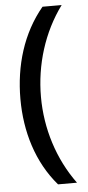

<svg xmlns="http://www.w3.org/2000/svg" viewBox="-59 -748 429 939"><g transform="rotate(-5 155.5 -278.0)"><path d="M40 -274C40 -113 86 41 187 158H280C189 34 141 -120 141 -275C141 -433 189 -589 281 -714H187C86 -593 40 -437 40 -274Z"/></g></svg>

Font: Noto Sans Medefaidrin Medium
Style: Regular
Weight: 500
Designer: Dalton Maag Ltd
Foundry: Dalton Maag Ltd
Version: Version 1.002